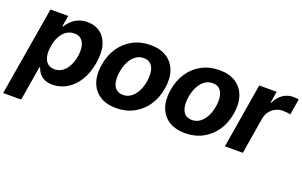

<svg xmlns="http://www.w3.org/2000/svg" viewBox="-123 -935 2394 1521"><g transform="rotate(20 1074.0 -174.5)"><path d="M-35.3 204.1 90.7 -545.9H239.7L224.5 -453.7H230.8Q244.5 -476.1 267.2 -499Q289.8 -522 323.5 -537.4Q357.2 -552.7 402.8 -552.7Q462.6 -552.7 507.4 -521.7Q552.1 -490.6 572.1 -428.3Q592 -365.9 576.7 -272.1Q561.6 -181 521.7 -118.3Q481.8 -55.6 426.3 -23.5Q370.8 8.6 308.3 8.8Q264.6 8.6 236.3 -5.9Q208 -20.4 192.4 -42.7Q176.8 -64.9 170 -87.5H164.9L116.5 204.1ZM281 -111.5Q318.3 -111.7 346.9 -132.1Q375.6 -152.4 394.8 -188.8Q414 -225.2 422.2 -272.5Q429.5 -319.8 422.4 -355.8Q415.3 -391.8 393.4 -412.1Q371.5 -432.4 334.1 -432.4Q297.5 -432.4 268.3 -412.7Q239.2 -393 219.9 -357.2Q200.6 -321.4 192.9 -272.5Q185 -224.1 192.4 -188Q199.9 -151.9 222.2 -131.8Q244.5 -111.7 281 -111.5Z M844.8 10.5Q761.2 10.4 706.5 -25.2Q651.8 -60.8 629.7 -124.6Q607.6 -188.3 621.6 -273Q635.3 -357 677.7 -419.9Q720.2 -482.7 785.8 -517.7Q851.5 -552.7 933.9 -552.7Q1017 -552.7 1071.6 -517.1Q1126.3 -481.5 1148.6 -417.6Q1170.9 -353.7 1156.7 -268.8Q1143.3 -185.2 1100.5 -122.3Q1057.8 -59.5 992.4 -24.6Q927.1 10.4 844.8 10.5ZM859.9 -106.2Q898.1 -106.4 927.7 -128.2Q957.3 -150 977 -187.8Q996.6 -225.7 1004.2 -273.6Q1012.1 -320.9 1005.5 -357.9Q998.8 -394.8 977.3 -416.1Q955.9 -437.4 918.5 -437.1Q880.4 -437.4 850.5 -415.4Q820.7 -393.5 801.2 -355.5Q781.7 -317.6 774.1 -269.3Q766.2 -222.6 772.6 -185.6Q779 -148.6 800.7 -127.5Q822.5 -106.4 859.9 -106.2Z M1425.9 10.5Q1342.3 10.4 1287.5 -25.2Q1232.8 -60.8 1210.7 -124.6Q1188.7 -188.3 1202.6 -273Q1216.3 -357 1258.8 -419.9Q1301.3 -482.7 1366.9 -517.7Q1432.5 -552.7 1514.9 -552.7Q1598 -552.7 1652.7 -517.1Q1707.3 -481.5 1729.6 -417.6Q1752 -353.7 1737.8 -268.8Q1724.3 -185.2 1681.6 -122.3Q1638.9 -59.5 1573.5 -24.6Q1508.1 10.4 1425.9 10.5ZM1440.9 -106.2Q1479.2 -106.4 1508.8 -128.2Q1538.4 -150 1558 -187.8Q1577.6 -225.7 1585.3 -273.6Q1593.2 -320.9 1586.5 -357.9Q1579.9 -394.8 1558.4 -416.1Q1536.9 -437.4 1499.5 -437.1Q1461.4 -437.4 1431.6 -415.4Q1401.8 -393.5 1382.3 -355.5Q1362.8 -317.6 1355.2 -269.3Q1347.3 -222.6 1353.7 -185.6Q1360.1 -148.6 1381.8 -127.5Q1403.5 -106.4 1440.9 -106.2Z M1759.7 0 1850.5 -545.9H1997.2L1981.3 -450H1987.2Q2010.4 -501.1 2050.1 -527.2Q2089.8 -553.3 2135.4 -553.1Q2147 -553.3 2159.4 -552.1Q2171.9 -550.8 2182.3 -548.6L2159.5 -413.9Q2149.4 -417.5 2131 -419.7Q2112.6 -421.9 2096.4 -421.7Q2063.6 -421.9 2035.1 -407.5Q2006.5 -393.1 1987.2 -367.5Q1967.9 -342 1961.8 -308.4L1911 0Z"/></g></svg>

Font: Inter Tight
Style: Italic
Weight: 400
Italic angle: -9.39999°
Designer: Rasmus Andersson
Foundry: rsms
Version: Version 3.002